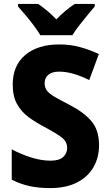

<svg xmlns="http://www.w3.org/2000/svg" viewBox="-20 -951 560 981"><path d="M486 -209Q486 -146 457.5 -96.5Q429 -47 373 -18.5Q317 10 236 10Q178 10 131.5 0Q85 -10 40 -33V-188Q89 -162 140.5 -146Q192 -130 238 -130Q282 -130 302.5 -148.5Q323 -167 323 -196Q323 -228 294.5 -249.5Q266 -271 204 -304Q162 -326 126 -352.5Q90 -379 67.5 -418.5Q45 -458 45 -519Q45 -616 109 -670Q173 -724 283 -724Q339 -724 388.5 -710.5Q438 -697 485 -675L436 -542Q393 -563 355 -574Q317 -585 282 -585Q245 -585 226.5 -568.5Q208 -552 208 -526Q208 -504 219.5 -488.5Q231 -473 258 -457Q285 -441 330 -418Q405 -380 445.5 -334Q486 -288 486 -209ZM186 -771Q174 -792 153.5 -819.5Q133 -847 111 -873Q89 -899 72 -918V-931H175Q198 -915 221 -896Q244 -877 268 -852Q292 -877 315.5 -896.5Q339 -916 362 -931H464V-918Q448 -899 426.5 -873Q405 -847 384 -820Q363 -793 350 -771Z"/></svg>

Font: Noto Sans SemiCondensed ExtraBold
Style: Regular
Weight: 800
Width: 4
Designer: Monotype Design Team
Foundry: Monotype Imaging Inc.
Version: Version 2.013; ttfautohint (v1.8.4.7-5d5b)